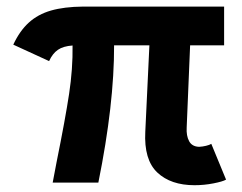

<svg xmlns="http://www.w3.org/2000/svg" viewBox="-20 -543 719 571"><path d="M412.1 -151.4 424.3 -408.2H319.3Q319.8 -233.9 272.5 0H136.7L148.4 -61.5Q174.3 -189.5 185.5 -263.9Q196.8 -338.4 195.8 -407.7Q168 -405.8 152.1 -394.8Q136.2 -383.8 126 -361.3L19.5 -410.2Q38.6 -451.2 65.7 -475.8Q92.8 -500.5 131.8 -511.7Q170.9 -522.9 226.6 -523.4H646.5V-408.2H545.4L535.2 -164.1Q533.7 -139.2 542.5 -123Q551.3 -106.9 572.3 -106.4Q582.5 -106.9 592.8 -109.4Q603 -111.8 608.4 -115.2L652.3 -8.8Q642.1 -2.9 614.5 2.4Q586.9 7.8 558.6 7.8Q487.8 7.8 447.8 -30Q407.7 -67.9 412.1 -151.4Z"/></svg>

Font: Reddit Sans Fudge
Style: Bold
Weight: 700
Designer: Stephen Hutchings
Foundry: Reddit
Version: Version 1.013